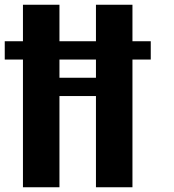

<svg xmlns="http://www.w3.org/2000/svg" viewBox="-20 -789 732 809"><path d="M384.3 -461.4V-538.1H230.5V-461.4ZM76.7 0V-538.1H0V-615.2H76.7V-769H230.5V-615.2H384.3V-769H538.1V-615.2H615.2V-538.1H538.1V0H384.3V-384.3H230.5V0Z"/></svg>

Font: Good Old DOS
Style: Regular
Weight: 400
Designer: Vasily Draigo
Foundry: Vasily Draigo
Version: 1.0